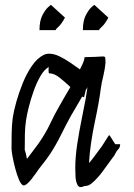

<svg xmlns="http://www.w3.org/2000/svg" viewBox="-20 -735 547 783"><path d="M324 24Q303 34 296 19Q289 5 288 -14Q287 -33 287 -49Q287 -95 295 -147.5Q303 -200 313 -248.5Q323 -297 329 -330Q331 -343 333 -355.5Q335 -368 337 -381Q336 -377 334 -374Q332 -371 330 -368L323 -339H320Q319 -340 318 -340Q317 -340 315 -341Q302 -318 290 -298Q278 -278 270 -264Q248 -224 228 -183.5Q208 -143 183 -105Q168 -83 153 -64.5Q138 -46 126 -28Q89 25 75 21Q66 18 57.5 -2Q49 -22 42 -48.5Q35 -75 31 -97.5Q27 -120 27 -128Q27 -159 27.5 -191.5Q28 -224 32 -255Q36 -282 46.5 -319.5Q57 -357 73 -396.5Q89 -436 110.5 -467Q132 -498 158 -511Q168 -516 181 -516Q200 -516 222 -505.5Q244 -495 266 -480Q288 -465 306 -452Q325 -488 325 -502H327Q378 -503 393.5 -504.5Q409 -506 409 -500Q409 -499 410 -489.5Q411 -480 409 -469Q408 -458 405.5 -445.5Q403 -433 401 -424Q394 -397 390.5 -370Q387 -343 382 -315Q376 -281 367 -239Q358 -197 351.5 -153Q345 -109 343 -70Q352 -80 362.5 -94Q373 -108 395 -138Q396 -139 402.5 -149.5Q409 -160 416 -171Q423 -182 424 -183H427L450 -147H470Q470 -134 462 -126Q455 -119 450.5 -109Q446 -99 438 -90Q419 -64 399 -36.5Q379 -9 356 11Q344 21 335 22.5Q326 24 324 24ZM90 -87Q107 -110 119 -125.5Q131 -141 138 -151Q167 -193 184 -229.5Q201 -266 223 -304Q231 -319 243 -339Q255 -359 267 -380Q246 -400 223.5 -418Q201 -436 181 -436Q178 -436 178 -447Q178 -458 179 -462Q160 -451 144.5 -424Q129 -397 117 -363Q105 -329 97 -297Q89 -265 86 -243Q82 -215 81.5 -187.5Q81 -160 81 -128H80Q82 -122 85 -110.5Q88 -99 90 -87ZM318 -612Q318 -650 330 -673Q342 -696 354 -706.5Q366 -717 365 -715L422 -663Q407 -636 395.5 -626Q384 -616 384 -612ZM141 -612Q141 -650 153 -673Q165 -696 177 -706.5Q189 -717 188 -715L245 -663Q230 -636 218.5 -626Q207 -616 207 -612Z"/></svg>

Font: Syne Tactile
Style: Regular
Weight: 400
Designer: Lucas Descroix
Foundry: Bonjour Monde
Version: Version 2.100; ttfautohint (v1.8.3)